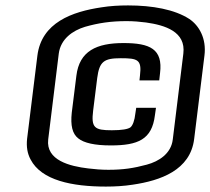

<svg xmlns="http://www.w3.org/2000/svg" viewBox="-20 -679 776 709"><path d="M552 -253 556 -281H483L480 -261C477 -233 470 -216 462 -209C453 -202 430 -198 393 -198C329 -198 316 -207 324 -271L339 -391C347 -452 364 -464 426 -464C488 -464 504 -459 497 -401L495 -382H568L571 -409C582 -498 534 -520 436 -520C337 -520 273 -491 262 -399L245 -263C240 -216 247 -185 269 -168C290 -151 330 -142 389 -142C490 -142 541 -164 552 -253ZM735 -474C743 -537 715 -585 679 -609C625 -644 543 -659 453 -659C419 -659 386 -657 355 -652C247 -636 133 -596 118 -473L80 -166C77 -137 81 -112 93 -90C133 -13 246 10 371 10C405 10 438 8 470 3C572 -12 683 -50 697 -166ZM618 -164C612 -112 567 -83 522 -71C474 -58 435 -52 380 -52C355 -52 330 -54 306 -57C238 -65 149 -87 158 -164L197 -481C204 -535 248 -566 294 -580C343 -594 389 -601 447 -601C472 -601 496 -599 519 -596C590 -586 667 -562 657 -481Z"/></svg>

Font: Gamestation Text
Style: Italic
Weight: 400
Designer: Jonas Hecksher
Foundry: Jonas Hecksher, Playtypeª, e-types AS
Version: Version 1.003